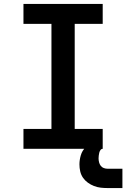

<svg xmlns="http://www.w3.org/2000/svg" viewBox="-20 -755 641 974"><path d="M99 0V-101H241V-634H99V-735H501V-634H359V-101H501V0ZM526 199Q508 199 490.5 197Q473 195 456.5 188.5Q440 182 425.5 171.5Q411 161 401 146.5Q391 132 387 114.5Q383 97 383 79Q383 56 390 32.5Q397 9 414 -7.5Q431 -24 454 -31Q477 -38 501 -38V0Q494 0 489.5 6.5Q485 13 483.5 20Q482 27 481 34Q480 41 480 48Q480 58 482.5 68Q485 78 491 86Q497 94 506.5 97.5Q516 101 526 101H601V199Z"/></svg>

Font: Iosevka Curly Slab Extended
Style: Bold
Weight: 700
Width: 7
Monospace: yes
Designer: Belleve Invis
Foundry: Belleve Invis
Version: Version 11.1.0; ttfautohint (v1.8.3)